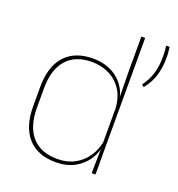

<svg xmlns="http://www.w3.org/2000/svg" viewBox="-124 -766 812 878"><g transform="rotate(20 282.0 -327.0)"><path d="M243 9.5Q154 9.5 106.5 -43.8Q59 -97 59 -197V-289.5Q59 -389.5 106.8 -442.2Q154.5 -495 244.5 -495Q294.5 -495 334.5 -474.5Q374.5 -454 397.8 -417Q421 -380 421.5 -330H427.5L416.5 -313.5Q413.5 -368.5 389.2 -405Q365 -441.5 327 -460Q289 -478.5 243.5 -478.5Q163.5 -478.5 120.5 -430.2Q77.5 -382 77.5 -289.5V-197Q77.5 -104.5 120.5 -55.8Q163.5 -7 245 -7Q291.5 -7 328 -26.5Q364.5 -46 388 -81Q411.5 -116 418.5 -162.5L427.5 -144H422Q417.5 -101.5 394.5 -66.8Q371.5 -32 333 -11.2Q294.5 9.5 243 9.5ZM415 0 417.5 -130.5 416.5 -138V-346.5L417 -356L415 -494.5V-664.5H433.5V0ZM552.5 -664.5Q553.5 -656.5 555 -643Q556.5 -629.5 556.5 -613Q556.5 -566 544.8 -526.5Q533 -487 504 -451L493 -460Q518 -493.5 528.8 -530.2Q539.5 -567 539.5 -612.5Q539.5 -626 538.5 -639Q537.5 -652 535.5 -664.5Z"/></g></svg>

Font: Anek Latin Thin
Style: Regular
Weight: 250
Designer: Yesha Goshar
Foundry: Ek Type
Version: Version 1.003